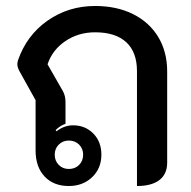

<svg xmlns="http://www.w3.org/2000/svg" viewBox="-20 -613 637 642"><path d="M99 -110V-278L45 -375Q38 -388 38 -399Q38 -403 40 -411Q69 -495 139 -544Q209 -593 298 -593Q370 -593 424.5 -566Q479 -539 509 -489.5Q539 -440 539 -374V-69Q539 -31 513 -11Q487 9 438 9V-375Q438 -439 402 -472Q366 -505 298 -505Q242 -505 198.5 -475.5Q155 -446 139 -398L191 -307Q199 -292 199 -271V-199Q181 -193 166 -178L169 -174Q180 -183 194.5 -188.5Q209 -194 224 -194Q265 -194 292 -166.5Q319 -139 319 -96Q319 -50 288 -20.5Q257 9 210 9Q159 9 129 -23Q99 -55 99 -110ZM258 -96Q258 -116 244.5 -129.5Q231 -143 210 -143Q190 -143 176.5 -129.5Q163 -116 163 -96Q163 -75 176.5 -61.5Q190 -48 210 -48Q231 -48 244.5 -61.5Q258 -75 258 -96Z"/></svg>

Font: K2D Medium
Style: Regular
Weight: 500
Designer: Katatrad Aksorn Co.,Ltd.
Foundry: Cadson Demak Co.,Ltd.
Version: Version 1.000; ttfautohint (v1.6)